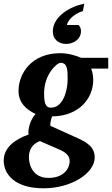

<svg xmlns="http://www.w3.org/2000/svg" viewBox="-51 -787 604 1036"><path d="M533 -417V-475H387C368 -483 324 -500 274 -500C119 -500 49 -390 49 -297C49 -234 88 -197 141 -172C115 -145 98 -92 103 -61C28 -35 -31 11 -31 79C-31 151 26 229 184 229C335 229 460 147 460 63C460 5 418 -20 354 -48L221 -108C219 -119 223 -140 230 -159C375 -160 452 -256 452 -355C452 -379 447 -402 441 -417ZM314 -360C314 -299 290 -206 224 -206C191 -206 187 -239 187 -285C187 -383 254 -448 276 -448C314 -448 314 -407 314 -360ZM325 83C325 114 301 173 210 173C128 173 105 105 105 62C105 25 120 -9 164 -26L276 23C313 40 325 60 325 83ZM234 -617C234 -575 265 -550 306 -550C345 -550 386 -575 386 -619C386 -631 382 -643 373 -652H310C318 -689 363 -718 396 -727L404 -767C333 -754 234 -701 234 -617Z"/></svg>

Font: Veleka
Style: Bold Italic
Weight: 700
Italic angle: -12°
Designer: Stefan Peev, Context Ltd, 2016; SIL International, 1997-2014.
Foundry: Stefan Peev, Context Ltd, 2016
Version: Version 5.000